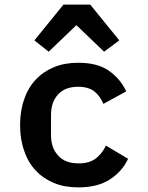

<svg xmlns="http://www.w3.org/2000/svg" viewBox="-20 -800 640 832"><path d="M255 -780C255 -780 129 -625 129 -625C129 -625 191 -576 191 -576C191 -576 311 -691 311 -691C311 -691 431 -576 431 -576C431 -576 497 -625 497 -625C497 -625 371 -780 371 -780C371 -780 255 -780 255 -780ZM320 12C376 12 422 0 457 -23C492 -46 518 -75 535 -112C535 -112 439 -169 439 -169C439 -169 439 -169 439 -169C428 -146 413 -127 395 -113C376 -99 352 -92 321 -92C321 -92 321 -92 321 -92C282 -92 252 -103 232 -126C211 -148 201 -178 201 -215C201 -215 201 -301 201 -301C201 -301 201 -301 201 -301C201 -339 211 -369 232 -391C252 -413 281 -424 319 -424C319 -424 319 -424 319 -424C348 -424 372 -417 389 -404C406 -390 419 -372 428 -350C428 -350 527 -404 527 -404C527 -404 527 -404 527 -404C510 -441 484 -471 451 -494C418 -517 374 -528 319 -528C319 -528 319 -528 319 -528C280 -528 245 -522 214 -509C183 -496 156 -478 135 -455C113 -432 96 -403 85 -370C73 -337 67 -299 67 -258C67 -258 67 -258 67 -258C67 -217 73 -179 85 -146C96 -113 113 -84 135 -61C156 -38 183 -20 214 -7C245 6 281 12 320 12C320 12 320 12 320 12Z"/></svg>

Font: IBM Plex Mono Mod
Style: SemiBold
Weight: 500
Designer: Mike Abbink, Paul van der Laan, Pieter van Rosmalen
Foundry: Bold Monday
Version: ""